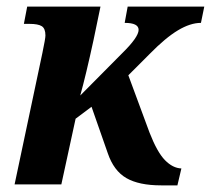

<svg xmlns="http://www.w3.org/2000/svg" viewBox="-20 -556 636 579"><path d="M431 -393 367 -329 431 -156Q454 -97 477.5 -73Q501 -49 527 -48L515 3H466Q399 3 361 -19Q323 -41 305 -94L256 -234L208 -198L165 0H24L108 -397Q117 -440 117 -449Q117 -470 106 -477Q95 -484 69 -484H52L62 -536H283L262 -435Q239 -329 222 -268L348 -395Q398 -444 398 -466Q398 -487 356 -487L365 -536H596L586 -487Q554 -487 516.5 -464.5Q479 -442 431 -393Z"/></svg>

Font: Noto Serif Narrow
Style: Bold Italic
Weight: 700
Width: 4
Italic angle: -12°
Designer: Monotype Design Team
Foundry: Monotype Imaging Inc.
Version: Version 1.001